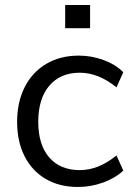

<svg xmlns="http://www.w3.org/2000/svg" viewBox="-20 -736 535 763"><path d="M48 -252Q48 -330 78 -389.5Q108 -449 163.5 -482Q219 -515 293 -515Q344 -515 391.5 -497.5Q439 -480 470 -449L443 -389Q405 -419 369.5 -433Q334 -447 297 -447Q220 -447 176 -395.5Q132 -344 132 -252Q132 -161 175.5 -110.5Q219 -60 297 -60Q334 -60 369.5 -74Q405 -88 443 -118L470 -58Q438 -28 389.5 -10.5Q341 7 289 7Q216 7 161.5 -25Q107 -57 77.5 -115.5Q48 -174 48 -252ZM239 -716H338V-624H239Z"/></svg>

Font: Muli-Regular
Style: Regular
Weight: 400
Version: Version 2.000